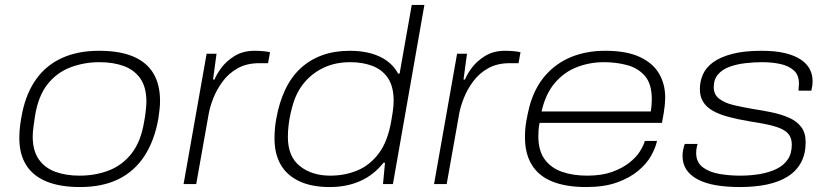

<svg xmlns="http://www.w3.org/2000/svg" viewBox="-20 -743 3345 775"><path d="M303 12Q222 12 167.5 -10.5Q113 -33 85.5 -77Q58 -121 58 -186Q58 -214 61.5 -239.5Q65 -265 70 -289Q87 -370 127.5 -425.5Q168 -481 231.5 -509.5Q295 -538 380 -538Q463 -538 517.5 -515Q572 -492 599 -447Q626 -402 626 -336Q626 -319 624 -301Q622 -283 619 -263Q603 -174 562.5 -112.5Q522 -51 457.5 -19.5Q393 12 303 12ZM301 -34Q365 -34 419.5 -55Q474 -76 511.5 -124Q549 -172 562 -253Q566 -274 567.5 -288.5Q569 -303 570 -313Q571 -323 571 -332Q571 -391 546.5 -426Q522 -461 479.5 -476.5Q437 -492 382 -492Q319 -492 264 -471Q209 -450 171.5 -402.5Q134 -355 121 -273Q118 -252 116 -237.5Q114 -223 113 -212.5Q112 -202 112 -193Q112 -135 136.5 -100Q161 -65 203.5 -49.5Q246 -34 301 -34Z M721 0 814 -526H854L840 -422H846Q853 -441 872.5 -468Q892 -495 926 -516.5Q960 -538 1008 -538Q1025 -538 1042 -536.5Q1059 -535 1070 -532L1062 -488H1027Q976 -488 939.5 -467.5Q903 -447 879 -414.5Q855 -382 841 -346.5Q827 -311 822 -281L772 0Z M1311 12Q1237 12 1187 -12Q1137 -36 1112.5 -79.5Q1088 -123 1088 -184Q1088 -202 1089.5 -221.5Q1091 -241 1095 -263Q1107 -330 1131.5 -381.5Q1156 -433 1193.5 -467.5Q1231 -502 1280.5 -520Q1330 -538 1392 -538Q1440 -538 1477.5 -527.5Q1515 -517 1542.5 -497Q1570 -477 1587 -446H1593L1642 -723H1693L1566 0H1526L1534 -86H1528Q1488 -36 1433.5 -12Q1379 12 1311 12ZM1313 -34Q1372 -34 1422.5 -55Q1473 -76 1509 -124Q1545 -172 1559 -253Q1563 -275 1565 -289.5Q1567 -304 1568 -315Q1569 -326 1569 -335Q1569 -393 1546.5 -427Q1524 -461 1484.5 -476.5Q1445 -492 1394 -492Q1336 -492 1290.5 -471.5Q1245 -451 1213 -415Q1181 -379 1165 -330Q1158 -308 1153 -285.5Q1148 -263 1145 -239Q1142 -215 1142 -190Q1142 -111 1190.5 -72.5Q1239 -34 1313 -34Z M1732 0 1825 -526H1865L1851 -422H1857Q1864 -441 1883.5 -468Q1903 -495 1937 -516.5Q1971 -538 2019 -538Q2036 -538 2053 -536.5Q2070 -535 2081 -532L2073 -488H2038Q1987 -488 1950.5 -467.5Q1914 -447 1890 -414.5Q1866 -382 1852 -346.5Q1838 -311 1833 -281L1783 0Z M2346 12Q2265 12 2210 -10Q2155 -32 2127 -77Q2099 -122 2099 -189Q2099 -224 2104.5 -254.5Q2110 -285 2117 -313Q2137 -387 2180 -437Q2223 -487 2284.5 -512.5Q2346 -538 2423 -538Q2509 -538 2562.5 -513Q2616 -488 2640.5 -445.5Q2665 -403 2665 -350Q2665 -337 2663 -315.5Q2661 -294 2652 -247H2158Q2155 -232 2154 -219Q2153 -206 2153 -193Q2153 -135 2178.5 -100Q2204 -65 2248.5 -49.5Q2293 -34 2350 -34Q2409 -34 2450.5 -49Q2492 -64 2520 -86Q2548 -108 2563 -132Q2578 -156 2583 -174H2632Q2626 -146 2608 -114Q2590 -82 2556 -53.5Q2522 -25 2470.5 -6.5Q2419 12 2346 12ZM2166 -293H2607Q2609 -307 2610 -319Q2611 -331 2611 -342Q2611 -404 2583.5 -436Q2556 -468 2512 -480Q2468 -492 2418 -492Q2360 -492 2308.5 -472Q2257 -452 2219.5 -408Q2182 -364 2166 -293Z M2967 12Q2912 12 2869 4.5Q2826 -3 2796 -19Q2766 -35 2750.5 -58.5Q2735 -82 2735 -114Q2735 -126 2737.5 -138.5Q2740 -151 2744 -162H2796Q2794 -158 2792 -146.5Q2790 -135 2790 -126Q2790 -88 2816.5 -68Q2843 -48 2883.5 -41Q2924 -34 2967 -34Q3010 -34 3047.5 -40.5Q3085 -47 3114 -61Q3143 -75 3159.5 -99Q3176 -123 3176 -159Q3176 -184 3164.5 -199.5Q3153 -215 3130.5 -224.5Q3108 -234 3077 -240.5Q3046 -247 3007 -253Q2959 -261 2921.5 -271Q2884 -281 2858 -295.5Q2832 -310 2818.5 -331.5Q2805 -353 2805 -383Q2805 -415 2817.5 -443Q2830 -471 2859 -492Q2888 -513 2936 -525.5Q2984 -538 3054 -538Q3110 -538 3149 -528.5Q3188 -519 3212.5 -502.5Q3237 -486 3248.5 -464Q3260 -442 3260 -416Q3260 -406 3259 -398.5Q3258 -391 3255 -377H3203Q3203 -385 3204 -391.5Q3205 -398 3205 -405Q3205 -441 3183.5 -459.5Q3162 -478 3128.5 -485Q3095 -492 3057 -492Q3023 -492 2988.5 -488Q2954 -484 2925 -473.5Q2896 -463 2878.5 -443Q2861 -423 2861 -391Q2861 -361 2883.5 -344Q2906 -327 2942.5 -318.5Q2979 -310 3020 -303Q3060 -297 3097.5 -289Q3135 -281 3165.5 -267.5Q3196 -254 3214 -230.5Q3232 -207 3232 -169Q3232 -122 3213.5 -87.5Q3195 -53 3160.5 -31Q3126 -9 3077 1.5Q3028 12 2967 12Z"/></svg>

Font: Archivo Expanded Thin
Style: Italic
Weight: 250
Width: 7
Italic angle: -10°
Designer: Hector Gatti
Foundry: Omnibus-Type
Version: Version 2.001